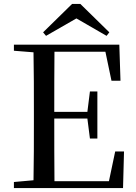

<svg xmlns="http://www.w3.org/2000/svg" viewBox="-20 -960 696 980"><path d="M390 -940H348L200 -795L215 -777L370 -866L524 -777L538 -795ZM549 -548H595L589 -732H51V-701L151 -693C153 -593 153 -493 153 -392V-339C153 -239 153 -138 151 -40L51 -31V0H608L613 -187H568L536 -35H258C257 -136 257 -238 257 -355H426L439 -253H477V-493H439L426 -389H257C257 -497 257 -598 258 -696H518Z"/></svg>

Font: Noto Serif HK Medium
Style: Regular
Weight: 500
Designer: Ryoko NISHIZUKA 西塚涼子 (kana & ideographs); Frank Grießhammer (Latin, Greek & Cyrillic); Wenlong ZHANG 张文龙 (bopomofo); San
Foundry: Adobe
Version: Version 2.001;hotconv 1.1.0;makeotfexe 2.6.0